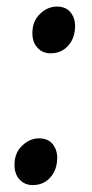

<svg xmlns="http://www.w3.org/2000/svg" viewBox="-20 -538 272 569"><path d="M76 -441Q76 -475 98.5 -496.8Q121 -518.5 148.5 -518.5Q175 -518.5 188.8 -501.8Q202.5 -485 202.5 -461Q202.5 -425.5 182.2 -402.8Q162 -380 130 -380Q106 -380 90.8 -396.8Q75.5 -413.5 76 -441ZM23 -50.5Q23 -84.5 45.5 -106.2Q68 -128 95.5 -128Q122 -128 135.8 -111.2Q149.5 -94.5 149.5 -70.5Q149.5 -35 129.2 -12.2Q109 10.5 77 10.5Q53 10.5 37.8 -6.2Q22.5 -23 23 -50.5Z"/></svg>

Font: Merriweather
Style: Italic
Weight: 400
Italic angle: -7.8°
Designer: Eben Sorkin
Foundry: Eben Sorkin
Version: Version 2.100